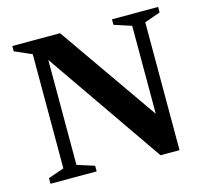

<svg xmlns="http://www.w3.org/2000/svg" viewBox="-99 -790 979 908"><g transform="rotate(-15 390.5 -336.0)"><path d="M118.5 -54.5V-613.5L35 -650V-676H269L641.5 -142L607.5 -108V-621.5L523 -649V-676H749V-649L671.5 -621.5V4.5H578.5L157.5 -604.5L182.5 -620.5V-54.5L267 -27.5V0H41V-27.5Z"/></g></svg>

Font: Newsreader 16pt 16pt SemiBold
Style: Regular
Weight: 600
Version: Version 1.003